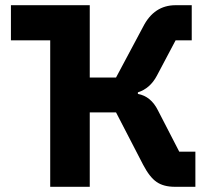

<svg xmlns="http://www.w3.org/2000/svg" viewBox="-20 -718 811 738"><path d="M173 0V-563H22V-698H325V-420H426L530 -615Q572 -698 655 -698H717V-563H655L583 -427Q557 -378 510 -363V-357Q560 -348 587 -294L669 -135H731V0H652Q609 0 582 -18.5Q555 -37 530 -85L426 -286H325V0Z"/></svg>

Font: Aneliza
Style: Bold
Weight: 700
Designer: Mike Abbink, Paul van der Laan, Pieter van Rosmalen
Foundry: Bold Monday
Version: Version 3.0